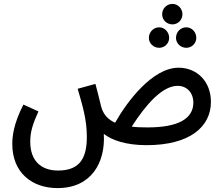

<svg xmlns="http://www.w3.org/2000/svg" viewBox="-20 -732 1138 984"><path d="M864 -607C892 -607 915 -630 915 -659C915 -688 892 -712 864 -712C834 -712 811 -688 811 -659C811 -630 834 -607 864 -607ZM796 -487C824 -487 847 -510 847 -538C847 -567 824 -592 796 -592C766 -592 743 -567 743 -538C743 -510 766 -487 796 -487ZM935 -487C963 -487 986 -510 986 -538C986 -568 963 -592 935 -592C905 -592 882 -568 882 -538C882 -510 905 -487 935 -487ZM275 232C449 232 521 100 512 -46C552 -14 625 12 731 12C954 12 1061 -83 1061 -210C1061 -315 989 -385 895 -385C763 -385 633 -215 570 -103C532 -120 513 -145 502 -174C495 -195 490 -225 469 -302L378 -277C403 -191 425 -120 425 -31C425 69 396 142 278 142C190 142 135 92 135 -6C135 -55 147 -95 177 -161L100 -196C49 -97 43 -32 43 6C43 154 145 232 275 232ZM890 -292C941 -292 971 -253 971 -207C971 -123 893 -79 736 -79C705 -79 678 -80 655 -83C729 -198 812 -292 890 -292Z"/></svg>

Font: Noto Sans Arabic UI XCn Md
Style: Regular
Weight: 500
Width: 2
Designer: Monotype Design Team, Nadine Chahine and Nizar Qandah
Foundry: Monotype Imaging Inc.
Version: Version 2.010